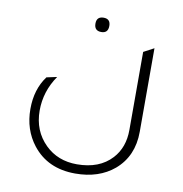

<svg xmlns="http://www.w3.org/2000/svg" viewBox="-80 -593 818 858"><g transform="rotate(10 329.5 -164.0)"><path d="M322 -453Q290 -453 290 -486Q290 -518 322 -518Q353 -518 353 -486Q353 -453 322 -453ZM569 -44Q569 67 493 132Q424 190 317 190Q192 190 123 102Q70 34 70 -60Q70 -149 116 -211L163 -221Q112 -147 112 -60Q112 32 173 92Q230 148 317 148Q419 148 475 87Q522 36 522 -44V-398L569 -423Z"/></g></svg>

Font: Tajawal Light
Style: Regular
Weight: 300
Designer: Boutros Fonts
Foundry: Created by Boutros International 2017
Version: Version 1.700